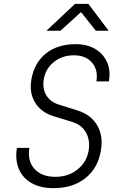

<svg xmlns="http://www.w3.org/2000/svg" viewBox="-20 -970 640 1000"><path d="M259 10Q191 10 145 -16Q99 -42 78.5 -89Q58 -136 68 -200H133Q122 -132 159.5 -90.5Q197 -49 269 -49Q336 -49 384 -87.5Q432 -126 442 -188Q450 -240 428 -279.5Q406 -319 359 -334L258 -365Q194 -385 163 -435.5Q132 -486 143 -553Q157 -641 218 -690.5Q279 -740 374 -740Q434 -740 476 -715Q518 -690 537.5 -646.5Q557 -603 547 -546H482Q492 -606 459 -644Q426 -682 365 -682Q304 -682 260.5 -647Q217 -612 208 -557Q200 -510 220.5 -475Q241 -440 284 -426L386 -394Q454 -372 486 -317.5Q518 -263 506 -190Q492 -96 426 -43Q360 10 259 10ZM222 -810 371 -950H440L546 -810H479L402 -907L295 -810Z"/></svg>

Font: JetBrains Mono NL ExtraLight
Style: Italic
Weight: 200
Italic angle: -9°
Monospace: yes
Designer: Philipp Nurullin, Konstantin Bulenkov
Foundry: JetBrains
Version: Version 2.305; ttfautohint (v1.8.4.7-5d5b)